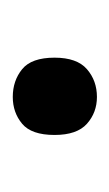

<svg xmlns="http://www.w3.org/2000/svg" viewBox="46 -208 175 308"><g transform="rotate(-90 134.0 -53.5)"><path d="M72 -54Q72 -91 90 -106Q108 -121 133 -121Q159 -121 177.5 -106Q196 -91 196 -54Q196 -18 177.5 -2Q159 14 133 14Q108 14 90 -2Q72 -18 72 -54Z"/></g></svg>

Font: ukorean25
Style: Book
Weight: 400
Designer: Jelle Bosma - Monotype Design Team
Foundry: Monotype Imaging Inc.
Version: Version 2.003